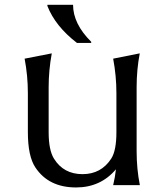

<svg xmlns="http://www.w3.org/2000/svg" viewBox="-20 -782 695 811"><path d="M180.2 -761.7H288.6Q288.6 -681.6 365.2 -605.5V-600.6H305.2Q213.4 -671.4 180.2 -756.8ZM570.8 0H458Q466.3 -34.7 469.7 -66.9Q404.8 9.8 301.3 9.8Q185.5 9.8 129.4 -74.7Q97.7 -122.1 97.7 -224.1V-389.2Q97.7 -461.9 84 -534.2L198.7 -556.6Q185.5 -484.9 185.5 -413.6V-223.6Q185.5 -147.9 208 -111.8Q248.5 -46.4 328.6 -46.4Q407.2 -46.4 449.7 -111.8Q471.7 -145.5 471.7 -223.6V-388.7Q471.7 -461.4 458 -534.2L570.3 -556.6Q557.1 -487.3 557.1 -413.6V-144Q557.1 -67.9 570.8 0Z"/></svg>

Font: Classica
Style: Book
Weight: 400
Designer: Wojciech Kalinowski "wmk69" (wmk69@o2.pl)
Foundry: Wojciech Kalinowski "wmk69" (wmk69@o2.pl)
Version: Version 2.1.1; 2021-05-14